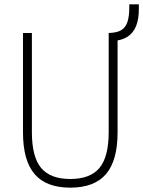

<svg xmlns="http://www.w3.org/2000/svg" viewBox="-20 -857 660 885"><path d="M304 8Q193 8 139.5 -54.5Q86 -117 86 -247V-705H127V-248Q127 -134 169.5 -83Q212 -32 304 -32Q396 -32 438.5 -83Q481 -134 481 -248V-705H522V-247Q522 -117 468.5 -54.5Q415 8 304 8ZM502 -668 482 -682V-705Q518 -706 538 -717.5Q558 -729 567 -754.5Q576 -780 576 -825V-837H620V-816Q620 -769 607.5 -737.5Q595 -706 569 -688.5Q543 -671 502 -668Z"/></svg>

Font: Nunito Sans 10pt Condensed ExtraLight
Style: Regular
Weight: 250
Width: 3
Designer: Vernon Adams
Foundry: Vernon Adams
Version: Version 3.101;gftools[0.9.27]